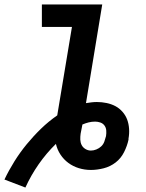

<svg xmlns="http://www.w3.org/2000/svg" viewBox="-34 -755 654 862"><path d="M80 87 -14 51Q6 9 31 -31Q56 -71 86 -107.5Q116 -144 150 -177Q184 -210 223 -237L289 -634H154V-735H425L352 -292Q364 -294 376.5 -295.5Q389 -297 401 -297Q423 -297 444.5 -292.5Q466 -288 484 -278.5Q502 -269 516 -253Q530 -237 537 -218Q544 -199 545.5 -177Q547 -155 543 -133Q543 -132 543 -130.5Q543 -129 543 -128Q537 -100 523 -72Q509 -44 485 -25.5Q461 -7 431.5 0.5Q402 8 374 8Q346 8 320 0Q294 -8 273 -23.5Q252 -39 237.5 -61Q223 -83 217 -109Q174 -67 139.5 -17.5Q105 32 80 87ZM374 -79Q386 -79 398.5 -84Q411 -89 420.5 -98Q430 -107 434.5 -119.5Q439 -132 442 -144Q444 -157 443 -169.5Q442 -182 435 -191.5Q428 -201 416.5 -205Q405 -209 393 -209Q378 -209 364 -205.5Q350 -202 336 -196Q334 -186 332 -175.5Q330 -165 328 -155Q326 -141 326.5 -128Q327 -115 332.5 -104Q338 -93 349.5 -86Q361 -79 374 -79Z"/></svg>

Font: Iosevka Curly Extended Oblique
Style: Bold
Weight: 700
Width: 7
Italic angle: -9°
Monospace: yes
Designer: Belleve Invis
Foundry: Belleve Invis
Version: Version 11.1.0; ttfautohint (v1.8.3)